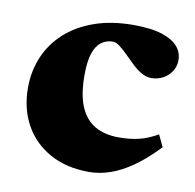

<svg xmlns="http://www.w3.org/2000/svg" viewBox="-61 -528 616 605"><g transform="rotate(10 247.0 -226.0)"><path d="M319.5 -465.5Q377 -465.5 411.8 -454Q446.5 -442.5 462.2 -423.8Q478 -405 478 -381Q478 -360 467.2 -344Q456.5 -328 439.5 -319.2Q422.5 -310.5 403.5 -310.5Q386.5 -310.5 370.8 -319.8Q355 -329 340.8 -342.8Q326.5 -356.5 313 -370Q299.5 -383.5 287.2 -393Q275 -402.5 264 -402.5Q244.5 -402.5 228.5 -391.2Q212.5 -380 203.5 -354Q194.5 -328 194.5 -283Q194.5 -220.5 211 -182.2Q227.5 -144 258.8 -126.2Q290 -108.5 335 -108.5Q371 -108.5 399.5 -115.5Q428 -122.5 458.5 -140L476.5 -102Q436.5 -60 399.8 -34.2Q363 -8.5 328.8 3.2Q294.5 15 261.5 15Q188.5 15 135.5 -14.5Q82.5 -44 54.2 -95.5Q26 -147 26 -213.5Q26 -266.5 45.5 -312.5Q65 -358.5 102.8 -392.8Q140.5 -427 195 -446.2Q249.5 -465.5 319.5 -465.5Z"/></g></svg>

Font: Newsreader 16pt 16pt ExtraBold
Style: Regular
Weight: 800
Version: Version 1.003